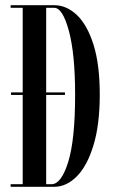

<svg xmlns="http://www.w3.org/2000/svg" viewBox="-20 -720 447 740"><path d="M21 0V-10H67.5V-354H22.5V-364H67.5V-690H21V-700H188.5Q236.5 -700 276.5 -662Q316.5 -624 340.5 -547.5Q364.5 -471 364.5 -355.5Q364.5 -239 340.2 -159.8Q316 -80.5 276 -40.2Q236 0 188.5 0ZM158 -10H178.5Q216 -10 242.8 -95.5Q269.5 -181 269.5 -355.5Q269.5 -512 245.5 -601Q221.5 -690 188.5 -690H158V-364H230.5V-354H158Z"/></svg>

Font: Imbue 100pt Medium
Style: Regular
Weight: 500
Designer: Tyler Finck
Foundry: Etcetera Type Company
Version: Version 1.102; ttfautohint (v1.8.3)